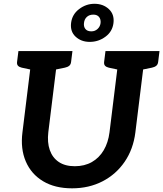

<svg xmlns="http://www.w3.org/2000/svg" viewBox="-20 -996 871 1024"><path d="M364.4 8.4Q272.8 8.4 209.6 -29.6Q146.4 -67.6 117.5 -135.1Q88.6 -202.6 99.7 -290.1L153.1 -723.8H291.1L237.7 -291.1Q231.3 -236.7 245.5 -195.9Q259.7 -155.1 293.3 -132.3Q326.9 -109.5 378.9 -109.5Q431 -109.5 470 -131.8Q509 -154.1 533 -194.6Q557 -235.2 564 -290.1L617.5 -723.8H755.5L702 -290.1Q690.9 -200.6 644.9 -133.3Q598.9 -66.1 526.7 -28.9Q454.5 8.4 364.4 8.4ZM177.4 -723.8 151.9 -623.1 96 -635.1Q82.8 -638.2 76.1 -645.2Q69.4 -652.2 71 -665.7L78.3 -723.8ZM366.4 -723.8 359.1 -665.7Q357.6 -652.2 349.1 -645.2Q340.6 -638.2 325.9 -635.1L267.1 -623.1L267.3 -723.8ZM641.8 -723.8 616.2 -623.1 560.3 -635.1Q547.2 -638.2 540.5 -645.2Q533.8 -652.2 535.3 -665.7L542.6 -723.8ZM830.7 -723.8 823.5 -665.7Q821.9 -652.2 813.4 -645.2Q804.9 -638.2 790.2 -635.1L731.4 -623.1L731.6 -723.8ZM359.1 -873.4Q364.7 -919.3 401.8 -947.5Q438.9 -975.8 483.8 -975.8Q529.9 -975.8 560.3 -947.7Q590.8 -919.7 585.2 -873.1Q579.6 -827.6 542.3 -800.1Q505.1 -772.6 458.5 -772.6Q413.4 -772.6 383.5 -800.1Q353.6 -827.6 359.1 -873.4ZM427.9 -873.1Q425.5 -854 435.5 -841.4Q445.5 -828.8 467.4 -828.8Q486.5 -828.8 500.2 -841.4Q514 -854 516.4 -873.1Q518.4 -893.4 508.1 -905.7Q497.8 -918 478 -918Q456.4 -918 443.1 -905.7Q429.9 -893.4 427.9 -873.1Z"/></svg>

Font: Aleo
Style: Italic
Weight: 400
Italic angle: -7°
Designer: Alessio Laiso
Foundry: Alessio Laiso
Version: Version 2.001;gftools[0.9.29]